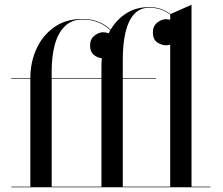

<svg xmlns="http://www.w3.org/2000/svg" viewBox="-20 -790 939 810"><path d="M27.5 -2.5H108V-457.5H27.5V-460H108V-461.5Q108 -527 133.8 -583.8Q159.5 -640.5 208.5 -675.2Q257.5 -710 327.5 -710Q367.5 -710 397.8 -697Q428 -684 446.5 -664.5Q472 -707.5 513 -733.8Q554 -760 610 -760Q637 -760 659.8 -751.8Q682.5 -743.5 699 -730.5L788 -770V-2.5H867.5V0H27.5ZM638 -457.5H498V-2.5H698V-601.5Q689.5 -599 680.5 -599Q661.5 -599 643.2 -611.2Q625 -623.5 625 -653.5Q625 -680 643.2 -694.5Q661.5 -709 680.5 -709Q689 -709 698 -706.5V-728.5Q681.5 -741.5 659 -749.5Q636.5 -757.5 610 -757.5Q570 -757.5 545.2 -729.5Q520.5 -701.5 509.2 -652.5Q498 -603.5 498 -540V-460H638ZM198 -490V-460H408V-511.5Q408 -528 409.5 -544.5Q391.5 -546 375.8 -558.5Q360 -571 360 -598.5Q360 -625 378.2 -639.5Q396.5 -654 415.5 -654Q427 -654 438.5 -649.5Q441.5 -656 445 -662Q427 -681.5 397.2 -694.5Q367.5 -707.5 327.5 -707.5Q282.5 -707.5 253.8 -679.5Q225 -651.5 211.5 -602.5Q198 -553.5 198 -490ZM198 -2.5H408V-457.5H198Z"/></svg>

Font: Bodoni* 72pt
Style: Regular
Weight: 400
Version: Version 2.3